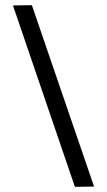

<svg xmlns="http://www.w3.org/2000/svg" viewBox="-20 -720 413 741"><path d="M30 -699 103 -700 343 0 269 1Z"/></svg>

Font: Fivo Sans Modern
Style: Regular
Weight: 400
Designer: Alexander Slobzheninov
Foundry: Alexander Slobzheninov
Version: 1.0